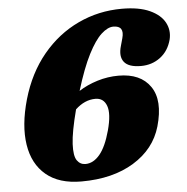

<svg xmlns="http://www.w3.org/2000/svg" viewBox="-52 -769 818 839"><g transform="rotate(-5 356.5 -350.0)"><path d="M513 -718.5Q588 -718.5 635 -697Q682 -675.5 700.5 -640.8Q719 -606 709.5 -566.5Q696.5 -517 660 -489.5Q623.5 -462 575 -462Q521 -462 501.2 -487Q481.5 -512 495 -557.5L504 -590Q519 -644 469 -644Q444.5 -644 416.2 -618.2Q388 -592.5 358 -534Q328 -475.5 298 -377Q334.5 -400.5 380 -414.5Q425.5 -428.5 473 -428.5Q569.5 -428.5 612.2 -366.5Q655 -304.5 623 -192.5Q595 -95.5 502.2 -38.8Q409.5 18 272 18Q174 18 117 -29.8Q60 -77.5 46.8 -162.8Q33.5 -248 65.5 -360.5Q98 -473.5 164.5 -553.8Q231 -634 320.8 -676.2Q410.5 -718.5 513 -718.5ZM363.5 -336.5Q316.5 -336.5 275.5 -298Q250 -200.5 247.5 -148.2Q245 -96 259 -76.2Q273 -56.5 296 -56.5Q330.5 -56.5 358.8 -90.2Q387 -124 406 -194Q425.5 -266 412.5 -301.2Q399.5 -336.5 363.5 -336.5Z"/></g></svg>

Font: Fraunces 9pt S050 Black
Style: Italic
Weight: 900
Italic angle: -16°
Version: Version 1.000; ttfautohint (v1.8.3)